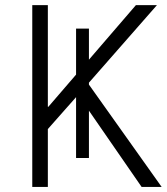

<svg xmlns="http://www.w3.org/2000/svg" viewBox="-20 -738 660 758"><path d="M107.4 0V-717.8H168.9V-316.4H170.9L516.6 -717.8H599.6L328.1 -408.2L618.2 0H539.1L288.1 -363.3L168.9 -228.5V0ZM280.3 -114.3V-625H331.1V-114.3Z"/></svg>

Font: Gothic A1 Light
Style: Regular
Weight: 300
Version: Version 2.50